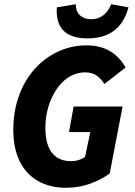

<svg xmlns="http://www.w3.org/2000/svg" viewBox="-20 -878 640 910"><path d="M293 12Q216 12 159.5 -20.5Q103 -53 73 -114.5Q43 -176 43 -262Q43 -348 69 -421.5Q95 -495 142 -548.5Q189 -602 253 -632.5Q317 -663 390 -663Q455 -663 501.5 -635.5Q548 -608 575 -558L475 -480Q457 -508 435.5 -521.5Q414 -535 383 -535Q351 -535 322.5 -521.5Q294 -508 271 -483.5Q248 -459 231 -426Q214 -393 204.5 -354Q195 -315 195 -272Q195 -223 207.5 -188Q220 -153 247.5 -133.5Q275 -114 319 -114Q336 -114 353 -119.5Q370 -125 383 -134L408 -252H307L329 -373H561L500 -56Q463 -28 409 -8Q355 12 293 12ZM395 -696Q344 -696 310.5 -712Q277 -728 261.5 -761Q246 -794 249 -843L339 -858Q339 -824 359 -805.5Q379 -787 412 -787Q446 -787 469.5 -805.5Q493 -824 507 -858L589 -843Q576 -794 550 -761.5Q524 -729 485.5 -712.5Q447 -696 395 -696Z"/></svg>

Font: Source Code Pro ExtraBold
Style: Italic
Weight: 800
Italic angle: -11°
Monospace: yes
Designer: Paul D. Hunt, Teo Tuominen
Foundry: Adobe Systems Incorporated
Version: Version 1.016;hotconv 1.0.116;makeotfexe 2.5.65601